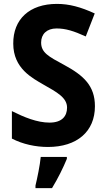

<svg xmlns="http://www.w3.org/2000/svg" viewBox="-20 -795 544 985"><path d="M467 -250C467 -355 409 -408 309 -462C229 -505 191 -525 191 -577C191 -620 220 -649 270 -649C317 -649 358 -636 420 -608L466 -726C394 -759 335 -775 272 -775C131 -775 47 -696 48 -571C48 -443 147 -394 203 -361C272 -322 324 -294 324 -243C324 -200 299 -166 234 -166C170 -166 103 -194 41 -225V-84C97 -55 163 -41 226 -41C375 -41 467 -120 467 -250ZM323 20V10H189C185 53 171 120 162 157V170H247C278 119 304 66 323 20Z"/></svg>

Font: Noto Sans Tamil UI SemiCondensed
Style: Bold
Weight: 700
Width: 4
Designer: Jelle Bosma - Monotype Design Team
Foundry: Monotype Imaging Inc.
Version: Version 2.004